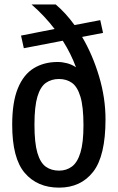

<svg xmlns="http://www.w3.org/2000/svg" viewBox="-20 -828 526 858"><path d="M244 10.5Q147 10.5 90.8 -55Q34.5 -120.5 34.5 -270.5Q34.5 -371.5 59.8 -433.2Q85 -495 130.8 -523Q176.5 -551 237.5 -551Q258 -551 279.2 -545.5Q300.5 -540 319.5 -527.5Q297 -588.5 260.5 -646L86.5 -612.5L74 -669L224 -698.5Q179 -757.5 121 -808H229Q273 -771 313 -716L428 -738L440.5 -681L347 -663Q394 -583 422.8 -486.5Q451.5 -390 451.5 -295Q451.5 -131 396.2 -60.2Q341 10.5 244 10.5ZM244 -65.5Q277 -65.5 301.5 -83.8Q326 -102 339.5 -146.2Q353 -190.5 353 -268Q353 -350.5 339.5 -395.5Q326 -440.5 301.5 -457.8Q277 -475 243.5 -475Q210 -475 185.2 -457.8Q160.5 -440.5 147.2 -396.2Q134 -352 134 -271Q134 -189 147.2 -144.5Q160.5 -100 185 -82.8Q209.5 -65.5 244 -65.5Z"/></svg>

Font: Encode Sans Condensed Condensed Medium
Style: Regular
Weight: 500
Width: 3
Designer: Multiple Designers
Foundry: Impallari Type
Version: Version 3.000; ttfautohint (v1.8.3) -l 8 -r 50 -G 200 -x 14 